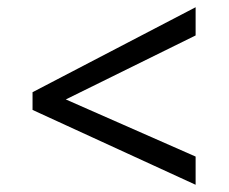

<svg xmlns="http://www.w3.org/2000/svg" viewBox="-20 -588 632 531"><path d="M70 -284V-333L521 -568V-490L162 -313L521 -155V-77Z"/></svg>

Font: hextamil15
Style: Book
Weight: 400
Designer: Jelle Bosma - Monotype Design Team
Foundry: Monotype Imaging Inc.
Version: Version 2.003